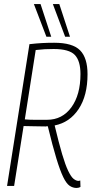

<svg xmlns="http://www.w3.org/2000/svg" viewBox="-20 -922 454 952"><path d="M15 0 126 -703Q161 -707 189 -708.5Q217 -710 249 -710Q340 -710 377 -672.5Q414 -635 414 -554Q414 -448 370 -381.5Q326 -315 251 -300Q272 -212 288 -158Q304 -104 318 -75Q332 -46 344 -36Q356 -26 368 -25Q369 -25 372 -25.5Q375 -26 378 -27L379 5Q376 7 370.5 8.5Q365 10 360 10Q341 10 325 -1Q309 -12 293.5 -44Q278 -76 259.5 -136.5Q241 -197 217 -296Q214 -296 211 -296L208 -295Q173 -295 147 -296Q121 -297 97 -297L50 0ZM213 -328Q289 -328 334 -390Q379 -452 379 -555Q379 -620 351 -649.5Q323 -679 246 -679Q221 -679 202.5 -678Q184 -677 157 -674L103 -330Q126 -328 151 -328Q176 -328 213 -328ZM210 -740 148 -902H181L234 -740ZM303 -740 242 -902H274L327 -740Z"/></svg>

Font: Georama SemiCondensed ExtraLight
Style: Italic
Weight: 200
Width: 4
Italic angle: -9°
Designer: Jean-Baptiste Levee
Foundry: Production Type
Version: Version 1.000